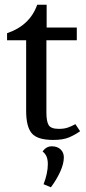

<svg xmlns="http://www.w3.org/2000/svg" viewBox="-20 -584 365 815"><path d="M91 -113V-413H10V-443Q107 -476 138 -564H178V-467H306V-413H177V-106Q177 -69 186.5 -53Q196 -37 230 -37Q252 -37 268 -42.5Q284 -48 300 -57L320 -27Q299 -12 273.5 -1Q248 10 206 10Q139 10 115 -18Q91 -46 91 -113ZM183 113Q183 94 178 81.5Q173 69 161 59Q176 37 200 37Q223 37 237 50Q251 63 251 84Q251 111 235.5 145Q220 179 196 211L165 198Q183 151 183 113Z"/></svg>

Font: Caladea
Style: Regular
Weight: 400
Designer: Carolina Giovagnoli and Andres Torresi
Foundry: Carolina Giovagnoli & Andres Torresi
Version: Version 1.001